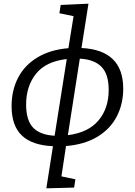

<svg xmlns="http://www.w3.org/2000/svg" viewBox="-20 -792 732 1044"><path d="M339 2 314 167 390 183 383 228 232 232 268 3Q155 -2 99 -55Q43 -108 43 -215Q43 -301 78.5 -369.5Q114 -438 184 -480Q254 -522 352 -530L380 -704L303 -720L310 -765L461 -772L423 -531Q650 -520 650 -310Q650 -226 614.5 -158Q579 -90 509 -48Q439 -6 339 2ZM414 -473 349 -57Q460 -71 515.5 -137Q571 -203 571 -303Q571 -389 531.5 -429Q492 -469 414 -473ZM277 -54 343 -471Q229 -458 175.5 -390.5Q122 -323 122 -224Q122 -137 160.5 -97.5Q199 -58 277 -54Z"/></svg>

Font: Bitter Pro
Style: Italic
Weight: 400
Italic angle: -9°
Designer: Sol Matas, and Bitter project Authors
Foundry: Sol Matas
Version: Version 1.010